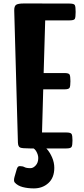

<svg xmlns="http://www.w3.org/2000/svg" viewBox="-20 -845 480 1093"><path d="M149.9 0Q105 0 94 -5.4Q83 -10.7 82 -33.2L61 -784.7Q60.5 -810.1 71.8 -817.6Q83 -825.2 115.7 -825.2Q134.3 -825.2 169.7 -825.2Q205.1 -825.2 245.8 -825Q286.6 -824.7 322 -824.7Q357.4 -824.7 376 -824.7Q401.9 -824.7 406.2 -815.4Q410.6 -806.2 410.6 -776.9Q410.6 -747.1 406.2 -738Q401.9 -729 376 -729H237.3L228.5 -429.2H346.2Q371.6 -429.2 376.2 -420.4Q380.9 -411.6 380.9 -382.8Q380.9 -354.5 376.2 -345.5Q371.6 -336.4 346.2 -336.4H226.1L219.2 -90.8H357.9Q383.3 -90.8 387.9 -81.5Q392.6 -72.3 392.6 -45.4Q392.6 -19 387.9 -9.5Q383.3 0 357.9 0ZM172.9 227.5Q138.7 227.5 109.4 220Q80.1 212.4 63.5 193.4Q56.6 184.6 62.5 162.6Q69.8 138.2 75 119.4Q80.1 100.6 91.8 100.6Q108.9 100.6 119.4 106.4Q129.9 112.3 153.8 112.3Q168.9 112.3 183.3 96.7Q197.8 81.1 197.8 54.7Q197.8 35.6 185.5 14.9Q173.3 -5.9 139.2 -13.7Q160.6 -13.7 182.4 -13.9Q204.1 -14.2 217.3 -14.2Q231.4 -14.2 248 4.6Q264.6 23.4 276.9 52Q289.1 80.6 289.1 110.4Q289.1 166.5 255.6 197Q222.2 227.5 172.9 227.5Z"/></svg>

Font: Denk One
Style: Regular
Weight: 400
Designer: Irina Smirnova, Eben Sorkin
Foundry: Sorkin Type Co.f
Version: Version 1.004; ttfautohint (v1.8.4.7-5d5b);gftools[0.9.23]